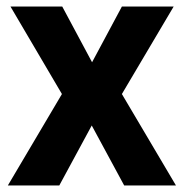

<svg xmlns="http://www.w3.org/2000/svg" viewBox="-20 -659 561 586"><path d="M169 -372 4 -93H161L260 -276L359 -93H517L352 -372L510 -639H352L261 -469L170 -639H12Z"/></svg>

Font: Noto Sans Kannada UI SemiCondensed
Style: Bold
Weight: 700
Width: 4
Designer: Jelle Bosma - Monotype Design Team
Foundry: Monotype Imaging Inc.
Version: Version 2.005